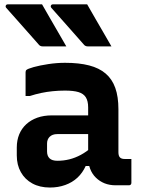

<svg xmlns="http://www.w3.org/2000/svg" viewBox="-20 -829 640 859"><path d="M168.2 -809.5Q186.6 -777.6 204.6 -746.1Q222.5 -714.5 240.9 -683.4Q259.4 -652.3 276.7 -621.5Q251.4 -621.5 225.4 -621.5Q199.3 -621.5 170.4 -621.5Q164.4 -621.5 159.9 -624Q155.4 -626.5 153.4 -629.5Q124.6 -662.8 100.9 -689Q77.1 -715.2 55.3 -740.5Q33.4 -765.8 7.7 -794Q3.7 -799.2 6.1 -804.3Q8.4 -809.5 14.6 -809.5Q42.5 -809.5 66.6 -809.5Q90.7 -809.5 115.4 -809.5Q140.1 -809.5 168.2 -809.5ZM370 -809.5Q388.5 -777.6 406.4 -746.1Q424.3 -714.5 442.8 -683.4Q461.2 -652.3 478.5 -621.5Q453.3 -621.5 427.2 -621.5Q401.1 -621.5 372.2 -621.5Q366.2 -621.5 361.7 -624Q357.2 -626.5 355.2 -629.5Q326.5 -662.8 302.7 -689Q278.9 -715.2 257.1 -740.5Q235.3 -765.8 209.6 -794Q205.6 -799.2 207.9 -804.3Q210.3 -809.5 216.4 -809.5Q244.3 -809.5 268.4 -809.5Q292.5 -809.5 317.2 -809.5Q341.9 -809.5 370 -809.5ZM509.8 -340.5Q509.8 -316.3 509.8 -292.5Q509.8 -268.6 509.8 -244.2Q509.8 -219.8 509.8 -195.5Q509.8 -171.2 509.8 -147.8Q509.8 -139.9 511.5 -134Q513.2 -128 516.8 -124.5Q520.2 -121 525.4 -119.4Q530.5 -117.7 538.3 -117.7Q541.1 -117.7 543.6 -117.7Q546.1 -117.7 549 -117.7H567.8Q567.8 -90.8 567.8 -64.4Q567.8 -37.9 567.8 -11Q567.8 -5.9 564.8 -2.9Q561.8 0 556.8 0Q551.8 0 532.3 0Q512.8 0 497.8 0Q470.2 0 448 -8.8Q425.8 -17.7 408.9 -34.3Q391.9 -50.9 383.2 -74.1Q374.4 -97.3 374.4 -126Q374.4 -157.2 374.4 -189.1Q374.4 -221 374.4 -252.2Q374.4 -269 374.4 -284.7Q374.4 -300.3 374.4 -316.3Q374.4 -332.3 374.4 -348.3Q374.4 -377.1 364 -393.6Q353.6 -410.1 331.3 -416.9Q308.9 -423.7 270.9 -423.7Q242.7 -423.7 216.1 -421Q189.5 -418.4 164.4 -413.1Q139.4 -407.8 113.2 -399.4H94.4Q94.4 -425.6 94.4 -452.9Q94.4 -480.3 94.4 -505.7Q94.4 -509.5 95.4 -511.9Q96.4 -514.4 97.4 -515.4Q103.2 -521.2 130.7 -528.9Q158.1 -536.5 195.9 -542.2Q233.8 -548 270.9 -548Q333.8 -548 378.8 -536.3Q423.8 -524.7 452.8 -499.8Q481.8 -475 495.8 -435.6Q509.8 -396.2 509.8 -340.5ZM190.5 -151.6Q190.5 -131.3 201.8 -120.5Q213.1 -109.7 236.9 -109.7Q264.2 -109.7 290.2 -116.1Q316.1 -122.5 341.5 -136.1Q366.8 -149.7 392.5 -172V-86.4H363.4Q349.5 -55.6 326.5 -34.1Q303.5 -12.7 272 -1.4Q240.6 10 203.6 10Q158 10 124.7 -8.2Q91.4 -26.4 73.3 -58.8Q55.1 -91.1 55.1 -133.6V-169.2Q55.1 -201.5 66 -228Q77 -254.4 97.5 -273.2Q118 -292.1 147 -302.5Q176 -312.8 212.1 -312.8Q247 -312.8 280.3 -312.8Q313.5 -312.8 344 -312.8Q374.6 -312.8 402.3 -312.8Q411.2 -312.8 415.5 -297Q419.9 -281.2 420.9 -261.7Q421.9 -242.2 421.9 -229.1Q390.1 -229.1 360 -229.1Q329.9 -229.1 299.4 -229.1Q268.9 -229.1 236.9 -229.1Q225.1 -229.1 216.6 -226Q208 -222.9 201.7 -216.6Q196.5 -211.4 193.5 -203.8Q190.5 -196.2 190.5 -187Z"/></svg>

Font: Recursive Sans Linear Light
Style: Regular
Weight: 300
Version: Version 1.085